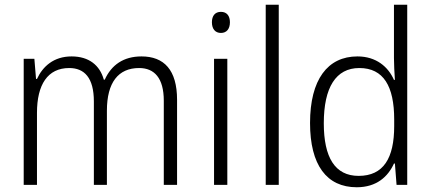

<svg xmlns="http://www.w3.org/2000/svg" viewBox="-20 -780 1818 810"><path d="M577 -542C501 -542 450 -506 422 -444H418C401 -505 355 -542 282 -542C206 -542 160 -499 136 -447H132L125 -532H80V0H136V-304C136 -423 181 -493 272 -493C336 -493 376 -452 376 -352V0H431V-313C431 -432 479 -493 567 -493C631 -493 671 -451 671 -355V0H727V-359C727 -485 672 -542 577 -542Z M912 -730C887 -730 874 -713 874 -686C874 -658 888 -641 912 -641C936 -641 950 -658 950 -686C950 -713 937 -730 912 -730ZM939 -532H883V0H939Z M1156 0V-760H1101V0Z M1485 10C1569 10 1617 -35 1642 -90H1646L1653 0H1698V-760H1642V-535C1642 -508 1644 -473 1646 -443H1642C1618 -498 1567 -542 1488 -542C1362 -542 1288 -444 1288 -261C1288 -84 1358 10 1485 10ZM1493 -38C1393 -38 1346 -116 1346 -260C1346 -411 1397 -493 1496 -493C1598 -493 1643 -416 1643 -276V-248C1643 -113 1598 -38 1493 -38Z"/></svg>

Font: Noto Sans Armenian SemiCondensed Light
Style: Regular
Weight: 300
Width: 4
Designer: Monotype Design Team
Foundry: Monotype Imaging Inc.
Version: Version 2.008